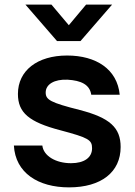

<svg xmlns="http://www.w3.org/2000/svg" viewBox="-20 -795 582 830"><path d="M278.5 15C417.5 15 501.5 -51 501.5 -159.5C501.5 -243.5 454.5 -286 325 -319.5C198.5 -351.5 177.5 -363.5 177.5 -395C177.5 -431 215.5 -453 272 -450.5C330.5 -447 368 -429.5 374.5 -385.5H497.5C487 -495.5 396 -555 270 -555C141.5 -555 57.5 -490 57.5 -389C57.5 -308 105 -267.5 240.5 -232C362.5 -199.5 378 -190.5 378 -154C378 -114 344.5 -89.5 287 -89.5C221 -89.5 168 -121 163 -166H40C46.5 -47.5 145 15 278.5 15ZM90 -775 226.5 -617.5H328L464.5 -775H352L277.5 -686L202.5 -775Z"/></svg>

Font: Eudonet
Style: Bold
Weight: 700
Designer: Mikhail Sharanda
Foundry: Mikhail Sharanda
Version: Version 4.503;Glyphs 3.1.2 (3151)